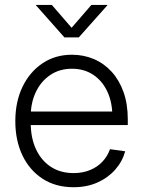

<svg xmlns="http://www.w3.org/2000/svg" viewBox="-20 -765 591 796"><path d="M285.2 11.2Q210.4 11.2 156.2 -24.2Q102.1 -59.6 72.8 -121.3Q43.5 -183.1 43.5 -262.7Q43.5 -342.8 73.2 -404.8Q103 -466.8 156 -502.4Q209 -538.1 278.3 -538.1Q327.1 -538.1 369.4 -520Q411.6 -502 443.1 -467.3Q474.6 -432.6 492.2 -383.1Q509.8 -333.5 509.8 -270V-246.6H81.1V-302.7H474.1L445.8 -283.2Q445.8 -340.8 425 -385.3Q404.3 -429.7 366.7 -454.8Q329.1 -480 278.3 -480Q227.1 -480 188.7 -454.3Q150.4 -428.7 128.9 -384Q107.4 -339.4 107.4 -282.7V-254.9Q107.4 -193.4 129.2 -146.5Q150.9 -99.6 190.7 -73.5Q230.5 -47.4 285.2 -47.4Q323.7 -47.4 354.2 -60.3Q384.8 -73.2 405.5 -95.7Q426.3 -118.2 436 -146.5L499 -137.7Q487.3 -95.2 457.5 -61.5Q427.7 -27.8 383.8 -8.3Q339.8 11.2 285.2 11.2ZM194.8 -744.6 276.9 -649.9 358.9 -744.6H424.8V-742.7L306.6 -609.9H247.1L129.4 -742.7V-744.6Z"/></svg>

Font: Inter 24pt Light
Style: Regular
Weight: 300
Designer: Rasmus Andersson
Foundry: rsms
Version: Version 4.001;git-66647c0bb